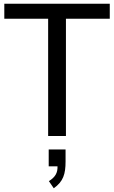

<svg xmlns="http://www.w3.org/2000/svg" viewBox="-20 -726 609 1025"><path d="M3 -706V-626H237V0H332V-626H566V-706ZM287 162C288 196 276 219 241 241L267 279C318 243 330 203 330 136V72H240V162Z"/></svg>

Font: Alpha Lyrae Medium
Style: Regular
Weight: 500
Designer: Nikolay Petroussenko, Plamen Motev
Foundry: Fontfabric LLC
Version: Version 1.000;hotconv 1.0.109;makeotfexe 2.5.65596